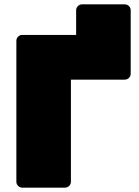

<svg xmlns="http://www.w3.org/2000/svg" viewBox="-20 -860 639 880"><path d="M552 -840Q563 -840 571 -832Q579 -824 579 -813V-522Q579 -511 571 -503Q563 -495 552 -495H305V-27Q305 -16 297 -8Q289 0 278 0H82Q71 0 63 -8Q55 -16 55 -27V-673Q55 -684 63 -692Q71 -700 82 -700H329V-813Q329 -824 337 -832Q345 -840 356 -840Z"/></svg>

Font: Rubik Light Black
Style: Regular
Weight: 900
Version: Version 2.104